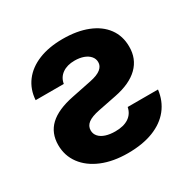

<svg xmlns="http://www.w3.org/2000/svg" viewBox="-128 -662 795 798"><g transform="rotate(-30 269.5 -263.5)"><path d="M266.6 -434.3Q290 -434.3 308.8 -427.7Q327.5 -421 338.3 -408.5Q349.1 -396 349.1 -380.2Q349.6 -361.6 333.3 -348Q316.9 -334.4 280.9 -327L185.3 -307.5Q107.9 -292 70.2 -256.6Q32.6 -221.2 32.6 -163.9Q32.6 -112.5 62 -73Q91.4 -33.6 144.3 -11.7Q197.3 10.2 267.7 10.2Q338.3 10.2 389.9 -9.9Q441.4 -30.1 471.1 -67.6Q500.9 -105.2 507.2 -156.9H361.8Q355.6 -126.6 331.5 -110.6Q307.3 -94.6 267.4 -94.6Q241.4 -94.6 221.6 -101Q201.7 -107.5 190.8 -119.9Q179.8 -132.4 179.8 -149.1Q179.8 -170.2 197.2 -183.5Q214.6 -196.7 251.8 -204.2L339.6 -221.7Q415.5 -236.6 454.4 -274.9Q493.3 -313.2 492.8 -371.5Q492.8 -422.5 465.4 -459.8Q438 -497.1 387.5 -517.1Q337 -537.1 268.8 -537.1Q202.4 -537.1 153.1 -517.1Q103.8 -497.1 75.8 -460Q47.8 -422.8 44.6 -372.7H179.7Q184.6 -401.8 207.6 -418Q230.6 -434.3 266.6 -434.3Z"/></g></svg>

Font: WEMIX Pretendard Variable
Style: Regular
Weight: 400
Designer: Base glyphs from Inter by Rasmus Andersson; Hangeul glyphs from Noto Sans CJK(Source Han Sans) by Jang Soo-young and Kan
Foundry: Kil Hyung-jin
Version: Version 1.000;Glyphs 3.2 (3208)